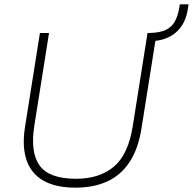

<svg xmlns="http://www.w3.org/2000/svg" viewBox="-20 -857 889 885"><path d="M328 8Q238 8 181.5 -23.5Q125 -55 103 -117Q81 -179 95 -270L164 -705H206L138 -276Q119 -154 163 -93.5Q207 -33 331 -33Q438 -33 504.5 -88.5Q571 -144 592 -276L660 -705H702L633 -270Q618 -172 577.5 -110.5Q537 -49 474 -20.5Q411 8 328 8ZM677 -667 664 -680 668 -705Q717 -706 745 -719.5Q773 -733 787 -760Q801 -787 807 -825L809 -837H849L846 -817Q836 -747 792 -708.5Q748 -670 677 -667Z"/></svg>

Font: Mulish ExtraLight
Style: Italic
Weight: 200
Italic angle: -9°
Designer: Vernon Adams
Foundry: Vernon Adams
Version: Version 3.603